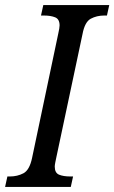

<svg xmlns="http://www.w3.org/2000/svg" viewBox="-38 -734 449 754"><path d="M-18 0 -9 -41H1Q30 -41 54 -53.5Q78 -66 88 -114L191 -603Q196 -625 196 -634Q196 -659 178.5 -666Q161 -673 135 -673H123L132 -714H391L382 -673H371Q342 -673 318.5 -660.5Q295 -648 286 -600L183 -115Q181 -106 179 -95.5Q177 -85 177 -80Q177 -55 194 -48Q211 -41 238 -41H249L240 0Z"/></svg>

Font: Noto Serif Condensed
Style: Italic
Weight: 400
Width: 3
Italic angle: -12°
Designer: Monotype Design Team
Foundry: Monotype Imaging Inc.
Version: Version 2.014; ttfautohint (v1.8.4.7-5d5b)